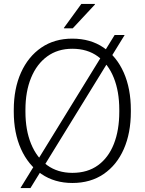

<svg xmlns="http://www.w3.org/2000/svg" viewBox="-20 -917 736 973"><path d="M346.7 10.3Q256.8 10.3 189.9 -35.2Q123 -80.6 86.4 -161.9Q49.8 -243.2 49.8 -350.6V-359.9Q49.8 -467.8 86.4 -549.1Q123 -630.4 189.5 -675.8Q255.9 -721.2 346.2 -721.2Q438.5 -721.2 504.9 -675.8Q571.3 -630.4 607.2 -549.1Q643.1 -467.8 643.1 -359.9V-350.6Q643.1 -242.7 607.4 -161.6Q571.8 -80.6 505.4 -35.2Q439 10.3 346.7 10.3ZM346.7 -41Q423.8 -41 476.8 -79.6Q529.8 -118.2 557.1 -187.7Q584.5 -257.3 584.5 -350.6V-360.8Q584.5 -453.6 556.6 -522.9Q528.8 -592.3 475.8 -631.1Q422.9 -669.9 346.2 -669.9Q272.5 -669.9 219.2 -631.1Q166 -592.3 137.5 -522.7Q108.9 -453.1 108.9 -360.8V-350.6Q108.9 -257.8 137.5 -188Q166 -118.2 219.2 -79.6Q272.5 -41 346.7 -41ZM83.5 36.1 561 -739.7H611.8L134.3 36.1ZM303.2 -774.9 392.1 -897H460.4L461.4 -894.5L348.6 -773.4H305.7Z"/></svg>

Font: Roboto Slab Light
Style: Regular
Weight: 300
Designer: Google
Version: Version 2.000; ttfautohint (v1.8.1.43-b0c9)